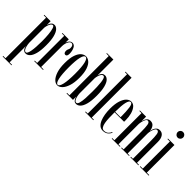

<svg xmlns="http://www.w3.org/2000/svg" viewBox="-18 -1511 2522 2522"><g transform="rotate(45 1243.0 -250.0)"><path d="M8.5 250V240H52V-513.5H8.5V-523.5H127V-453.5Q131 -466.5 138.8 -483.5Q146.5 -500.5 161 -513.2Q175.5 -526 199 -526Q227.5 -526 253 -499.5Q278.5 -473 294.2 -414.2Q310 -355.5 310 -259Q310 -160 293.5 -101Q277 -42 250.2 -16Q223.5 10 193 10Q170.5 10 157 -2.2Q143.5 -14.5 136.8 -31.2Q130 -48 128 -61.5V240H173V250ZM183.5 -3.5Q209 -3.5 221.2 -72Q233.5 -140.5 233.5 -257Q233.5 -324.5 228.2 -381.5Q223 -438.5 212.2 -473.2Q201.5 -508 185.5 -508Q169 -508 157.2 -491.5Q145.5 -475 138 -451.2Q130.5 -427.5 128 -405V-127Q129.5 -98 136.2 -69.5Q143 -41 155 -22.2Q167 -3.5 183.5 -3.5Z M345.5 0V-10H389V-513.5H345.5V-523.5H464V-461Q465 -467.5 472.8 -483.2Q480.5 -499 495 -512.8Q509.5 -526.5 531 -526.5Q567 -526.5 586.2 -487.5Q605.5 -448.5 605.5 -396Q605.5 -346.5 574.5 -346.5Q559 -346.5 551.5 -359.8Q544 -373 544 -392Q544 -410.5 552.5 -426.2Q561 -442 561 -459.5Q561 -487.5 550.5 -501.2Q540 -515 525 -515Q506 -515 492.2 -495.8Q478.5 -476.5 471.2 -449.2Q464 -422 464 -397.5V-10H509.5V0Z M782.5 11Q748 11 716.5 -20.8Q685 -52.5 665.2 -114Q645.5 -175.5 645.5 -263.5Q645.5 -360 666 -417.8Q686.5 -475.5 718 -501Q749.5 -526.5 782.5 -526.5Q815.5 -526.5 847.2 -501Q879 -475.5 899.8 -417.8Q920.5 -360 920.5 -263.5Q920.5 -175.5 900.5 -114Q880.5 -52.5 849 -20.8Q817.5 11 782.5 11ZM782.5 2Q811 2 826.8 -66.8Q842.5 -135.5 842.5 -263.5Q842.5 -389 826.8 -453.2Q811 -517.5 782.5 -517.5Q754.5 -517.5 739 -453.2Q723.5 -389 723.5 -263.5Q723.5 -135.5 739 -66.8Q754.5 2 782.5 2Z M1130 10Q1107.5 10 1093.8 -3.5Q1080 -17 1073.2 -34.2Q1066.5 -51.5 1065 -63V0H945.5V-10H990V-740H945.5V-750H1066V-453.5Q1068 -463 1075 -480.5Q1082 -498 1096.8 -512Q1111.5 -526 1137 -526Q1166.5 -526 1191.8 -499.5Q1217 -473 1232.5 -414.2Q1248 -355.5 1248 -259Q1248 -160 1231.2 -101Q1214.5 -42 1187.8 -16Q1161 10 1130 10ZM1120 -3.5Q1142 -3.5 1152.2 -39.5Q1162.5 -75.5 1165.8 -133.2Q1169 -191 1169 -257Q1169 -298.5 1167.8 -342.5Q1166.5 -386.5 1162 -424Q1157.5 -461.5 1148.2 -484.8Q1139 -508 1122.5 -508Q1106.5 -508 1094.5 -491.2Q1082.5 -474.5 1075.2 -450.5Q1068 -426.5 1066 -404V-123.5Q1067.5 -95 1074 -67.5Q1080.5 -40 1092.2 -21.8Q1104 -3.5 1120 -3.5Z M1291 0V-10H1329.5V-740H1291V-750H1404V-10H1443V0Z M1626 10.5Q1590 10.5 1564.2 -12.5Q1538.5 -35.5 1522.2 -74.5Q1506 -113.5 1498.2 -162.5Q1490.5 -211.5 1490.5 -263Q1490.5 -352.5 1509.5 -411Q1528.5 -469.5 1558.8 -498Q1589 -526.5 1622.5 -526.5Q1662 -526.5 1689 -494.5Q1716 -462.5 1729.8 -411.8Q1743.5 -361 1743.5 -304Q1743.5 -296 1743.5 -288Q1743.5 -280 1743 -271.5H1567V-270.5Q1567 -217.5 1568.5 -169.2Q1570 -121 1576.8 -83.2Q1583.5 -45.5 1597.8 -23.5Q1612 -1.5 1637 -1.5Q1675.5 -1.5 1698 -22.2Q1720.5 -43 1728.5 -67.5L1737 -62.5Q1726 -33 1698.8 -11.2Q1671.5 10.5 1626 10.5ZM1622.5 -517Q1568 -517 1567 -281.5H1668.5Q1668.5 -390.5 1659.2 -453.8Q1650 -517 1622.5 -517Z M1785 0V-10H1825V-513.5H1785V-523.5H1900V-439.5Q1903 -454.5 1911.8 -475Q1920.5 -495.5 1937.5 -510.8Q1954.5 -526 1982 -526Q2024 -526 2045.5 -494.5Q2067 -463 2067.5 -423.5Q2072 -448 2081.8 -471.5Q2091.5 -495 2109.5 -510.5Q2127.5 -526 2156 -526Q2198.5 -526 2221.2 -491.5Q2244 -457 2244 -400V-10H2280.5V0H2132V-10H2169V-340Q2169 -416 2162.2 -459.5Q2155.5 -503 2127 -503Q2111 -503 2098.5 -482.5Q2086 -462 2078.5 -433.8Q2071 -405.5 2070.5 -382V-10H2107V0H1960V-10H1995.5V-340Q1995.5 -416 1988.5 -459.5Q1981.5 -503 1952.5 -503Q1936.5 -503 1925 -481.8Q1913.5 -460.5 1907 -432.5Q1900.5 -404.5 1900 -384V-10H1936.5V0Z M2388.5 -621.5Q2366.5 -621.5 2351.5 -636.8Q2336.5 -652 2336.5 -673Q2336.5 -694.5 2351.5 -709.5Q2366.5 -724.5 2388.5 -724.5Q2409 -724.5 2423.8 -709.5Q2438.5 -694.5 2438.5 -673Q2438.5 -652 2423.8 -636.8Q2409 -621.5 2388.5 -621.5ZM2307 0V-10H2351.5V-513.5H2307V-523.5H2426.5V-10H2472V0Z"/></g></svg>

Font: Imbue 100pt
Style: Regular
Weight: 400
Designer: Tyler Finck
Foundry: Etcetera Type Company
Version: Version 1.102; ttfautohint (v1.8.3)